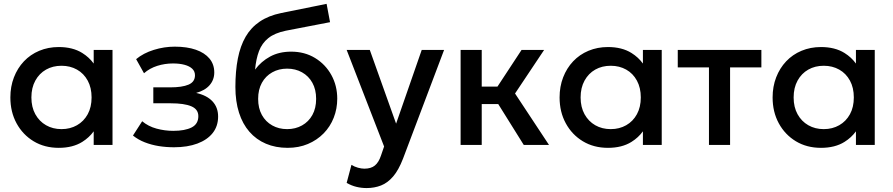

<svg xmlns="http://www.w3.org/2000/svg" viewBox="-20 -755 4653 1000"><path d="M286 15Q212 15 155.2 -19.2Q98.5 -53.5 66.2 -112.8Q34 -172 34 -247.5Q34 -304 52.5 -352Q71 -400 104.5 -435.5Q138 -471 184.5 -490.5Q231 -510 286 -510Q359 -510 408.5 -479Q444.5 -456.5 468 -424V-495H566V0H468V-71Q444.5 -38.5 408.5 -16Q359 15 286 15ZM300.5 -82.5Q345.5 -82.5 381 -102.8Q416.5 -123 436.8 -160Q457 -197 457 -247.5Q457 -298 436.8 -335.2Q416.5 -372.5 381 -392.5Q345.5 -412.5 300.5 -412.5Q255 -412.5 219.8 -392.5Q184.5 -372.5 164 -335.2Q143.5 -298 143.5 -247.5Q143.5 -197 164 -160Q184.5 -123 219.8 -102.8Q255 -82.5 300.5 -82.5Z M886.5 12Q845 12 806.5 5.8Q768 -0.5 734 -13.8Q700 -27 672.5 -49L720.5 -123.5Q752 -97 795 -85.2Q838 -73.5 882.5 -73.5Q943 -73.5 978 -91.2Q1013 -109 1013 -150Q1013 -186 976.2 -201.5Q939.5 -217 869.5 -217H778.5V-300H866.5Q928.5 -300 962 -314.2Q995.5 -328.5 995.5 -363Q995.5 -383.5 981.2 -397Q967 -410.5 941.2 -417.5Q915.5 -424.5 881 -424.5Q838.5 -424.5 799 -412Q759.5 -399.5 730 -373.5L689 -447Q727 -478.5 781 -495.2Q835 -512 890 -512Q954 -512 1000 -496Q1046 -480 1071 -450Q1096 -420 1096 -377.5Q1096 -339.5 1071.8 -311.5Q1047.5 -283.5 1001.5 -271Q1057.5 -258.5 1086.8 -227Q1116 -195.5 1116 -148Q1116 -98 1087.8 -62.2Q1059.5 -26.5 1007.8 -7.2Q956 12 886.5 12Z M1478 15Q1415.5 15 1365 -6.5Q1314.5 -28 1279 -68.8Q1243.5 -109.5 1224.8 -168.2Q1206 -227 1206 -302Q1206 -384.5 1218.8 -450Q1231.5 -515.5 1259.2 -563.5Q1287 -611.5 1332.8 -642.5Q1378.5 -673.5 1444 -687L1681 -735L1699 -639.5L1468.5 -595Q1410.5 -583 1377.5 -556.5Q1344.5 -530 1329 -489Q1313.5 -448 1308.5 -392.5Q1340 -435 1387 -460.5Q1434 -486 1496.5 -486Q1567 -486 1621.2 -452.8Q1675.5 -419.5 1706 -364Q1736.5 -308.5 1736.5 -241Q1736.5 -188.5 1718.2 -142Q1700 -95.5 1665.5 -60.2Q1631 -25 1583.5 -5Q1536 15 1478 15ZM1475.5 -82.5Q1519 -82.5 1553.2 -101.8Q1587.5 -121 1607 -156.2Q1626.5 -191.5 1626.5 -240Q1626.5 -288.5 1607 -323.8Q1587.5 -359 1553.2 -378.2Q1519 -397.5 1475.5 -397.5Q1432 -397.5 1397.8 -378.2Q1363.5 -359 1344 -323.8Q1324.5 -288.5 1324.5 -240Q1324.5 -191.5 1344 -156.2Q1363.5 -121 1397.8 -101.8Q1432 -82.5 1475.5 -82.5Z M1889.5 224.5Q1862.5 224.5 1836.5 218.2Q1810.5 212 1785.5 197.5L1810.5 103.5Q1826 113.5 1844.5 118.5Q1863 123.5 1877.5 123.5Q1912.5 123.5 1932.5 107Q1952.5 90.5 1964 56L1980.5 8L1785.5 -495H1906L2043 -111L2176.5 -495H2293L2079 71.5Q2056 131 2027.5 164.2Q1999 197.5 1964.5 211Q1930 224.5 1889.5 224.5Z M2379 0V-495H2489V-304H2571L2696.5 -495H2814L2662.5 -268L2839.5 0H2708L2575 -213H2489V0Z M3146.5 15Q3072.5 15 3015.8 -19.2Q2959 -53.5 2926.8 -112.8Q2894.5 -172 2894.5 -247.5Q2894.5 -304 2913 -352Q2931.5 -400 2965 -435.5Q2998.5 -471 3045 -490.5Q3091.5 -510 3146.5 -510Q3219.5 -510 3269 -479Q3305 -456.5 3328.5 -424V-495H3426.5V0H3328.5V-71Q3305 -38.5 3269 -16Q3219.5 15 3146.5 15ZM3161 -82.5Q3206 -82.5 3241.5 -102.8Q3277 -123 3297.2 -160Q3317.5 -197 3317.5 -247.5Q3317.5 -298 3297.2 -335.2Q3277 -372.5 3241.5 -392.5Q3206 -412.5 3161 -412.5Q3115.5 -412.5 3080.2 -392.5Q3045 -372.5 3024.5 -335.2Q3004 -298 3004 -247.5Q3004 -197 3024.5 -160Q3045 -123 3080.2 -102.8Q3115.5 -82.5 3161 -82.5Z M3672.5 0V-404H3510V-495H3945.5V-404H3782.5V0Z M4256 15Q4182 15 4125.2 -19.2Q4068.5 -53.5 4036.2 -112.8Q4004 -172 4004 -247.5Q4004 -304 4022.5 -352Q4041 -400 4074.5 -435.5Q4108 -471 4154.5 -490.5Q4201 -510 4256 -510Q4329 -510 4378.5 -479Q4414.5 -456.5 4438 -424V-495H4536V0H4438V-71Q4414.5 -38.5 4378.5 -16Q4329 15 4256 15ZM4270.5 -82.5Q4315.5 -82.5 4351 -102.8Q4386.5 -123 4406.8 -160Q4427 -197 4427 -247.5Q4427 -298 4406.8 -335.2Q4386.5 -372.5 4351 -392.5Q4315.5 -412.5 4270.5 -412.5Q4225 -412.5 4189.8 -392.5Q4154.5 -372.5 4134 -335.2Q4113.5 -298 4113.5 -247.5Q4113.5 -197 4134 -160Q4154.5 -123 4189.8 -102.8Q4225 -82.5 4270.5 -82.5Z"/></svg>

Font: Geologica EX
Style: Regular
Weight: 400
Designer: Sindre Bremnes, Frode Helland
Foundry: Monokrom Skriftforlag AS
Version: Version 1.010;gftools[0.9.28]